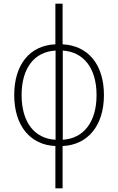

<svg xmlns="http://www.w3.org/2000/svg" viewBox="-20 -780 640 1040"><path d="M280 240H319V11C456 5 543 -100 543 -265C543 -431 457 -533 319 -540V-760H280V-540C142 -534 57 -431 57 -265C57 -100 143 5 280 11ZM97 -265C97 -411 166 -500 281 -506V-23C166 -29 97 -119 97 -265ZM503 -265C503 -119 433 -30 320 -23V-506C433 -499 503 -411 503 -265Z"/></svg>

Font: Noto Sans Mono ExtraLight
Style: Regular
Weight: 200
Designer: Monotype Design Team
Foundry: Monotype Imaging Inc.
Version: Version 2.014